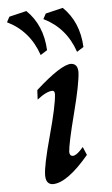

<svg xmlns="http://www.w3.org/2000/svg" viewBox="-52 -747 458 788"><g transform="rotate(-5 177.0 -352.5)"><path d="M133.8 6.3Q105 4.9 105 -32.2Q105 -71.3 138.2 -192.1Q171.4 -313 174.3 -360.4Q174.3 -375.5 165 -375.5Q140.6 -375.5 101.6 -344.7L103.5 -383.8Q209 -479 250.5 -479Q278.3 -477.5 278.3 -442.4Q276.4 -396 245.4 -275.9Q214.4 -155.8 211.9 -120.1Q211.9 -103 225.1 -102.1Q241.7 -102.1 269 -134.8L283.2 -101.1Q192.9 6.3 133.8 6.3ZM129.9 -525.9Q95.7 -627 3.9 -671.9L15.6 -693.8L86.9 -710.9Q152.8 -647.5 157.7 -543.5ZM279.8 -525.9Q245.6 -627 153.8 -671.9L165.5 -693.8L236.8 -710.9Q302.7 -647.5 307.6 -543.5Z"/></g></svg>

Font: Kelvinch
Style: Italic
Weight: 400
Italic angle: -10°
Designer: Paul James Miller
Foundry: High-Logic / Made with FontCreator
Version: Version 3.40;July 22, 2017;FontCreator 11.0.0.2388 64-bit